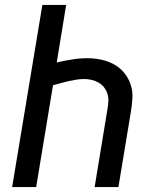

<svg xmlns="http://www.w3.org/2000/svg" viewBox="-20 -755 640 775"><path d="M29 0 151 -735H247L209 -503Q240 -510 271 -515Q302 -520 333 -520Q362 -520 389.5 -514Q417 -508 440.5 -495Q464 -482 481 -461.5Q498 -441 507 -414.5Q516 -388 514.5 -359.5Q513 -331 508 -302L458 0H362L414 -316Q417 -332 417.5 -347.5Q418 -363 413.5 -377Q409 -391 400 -402.5Q391 -414 378 -421.5Q365 -429 350 -432.5Q335 -436 320 -436Q304 -436 288 -433.5Q272 -431 256.5 -427.5Q241 -424 225.5 -419.5Q210 -415 194 -411L126 0Z"/></svg>

Font: Iosevka Curly Medium Extended
Style: Italic
Weight: 500
Width: 7
Italic angle: -9°
Monospace: yes
Designer: Belleve Invis
Foundry: Belleve Invis
Version: Version 11.1.0; ttfautohint (v1.8.3)